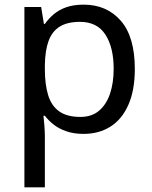

<svg xmlns="http://www.w3.org/2000/svg" viewBox="-20 -566 655 826"><path d="M340 -546Q439 -546 499.5 -477Q560 -408 560 -269Q560 -178 532.5 -115.5Q505 -53 455.5 -21.5Q406 10 339 10Q298 10 266 -1Q234 -12 211.5 -29.5Q189 -47 173 -68H167Q169 -51 171 -25Q173 1 173 20V240H85V-536H157L169 -463H173Q189 -486 211.5 -505Q234 -524 265.5 -535Q297 -546 340 -546ZM324 -472Q270 -472 237 -451.5Q204 -431 189 -390Q174 -349 173 -286V-269Q173 -203 187 -157Q201 -111 234.5 -87Q268 -63 326 -63Q375 -63 406.5 -90Q438 -117 453.5 -163.5Q469 -210 469 -270Q469 -362 433.5 -417Q398 -472 324 -472Z"/></svg>

Font: Noto Sans Khmer UI
Style: Regular
Weight: 400
Designer: Danh Hong and the Monotype Design Team
Foundry: Monotype Imaging Inc.
Version: Version 2.002